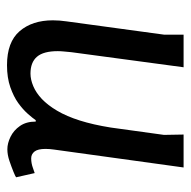

<svg xmlns="http://www.w3.org/2000/svg" viewBox="-18 -513 544 548"><g transform="rotate(90 254.0 -239.0)"><path d="M172 -491 129 -171Q128 -160 127 -150Q126 -140 126 -132Q126 -91 142 -72.5Q158 -54 190 -54Q207 -54 226 -62Q245 -70 262.5 -86.5Q280 -103 296 -130Q312 -157 324 -195Q336 -233 344 -283L365 -435L364 -491H458L407 -122Q406 -116 405.5 -109Q405 -102 405 -97Q405 -75 412.5 -65.5Q420 -56 432 -56Q446 -56 459.5 -61Q473 -66 474 -66L486 -13Q484 -11 470.5 -5.5Q457 0 439.5 6Q422 12 406 12Q389 12 370.5 3Q352 -6 339.5 -24Q327 -42 327 -69H323Q317 -60 304.5 -46Q292 -32 274 -19Q256 -6 229 3.5Q202 13 166 13Q100 13 69 -23Q38 -59 38 -118Q38 -137 41 -157L79 -436V-491Z"/></g></svg>

Font: Rosario Medium
Style: Italic
Weight: 500
Italic angle: -8.05°
Version: Version 1.201